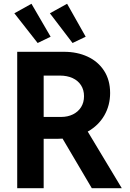

<svg xmlns="http://www.w3.org/2000/svg" viewBox="-20 -993 688 1013"><path d="M70.8 -719.7H317.9Q387.2 -719.7 442.4 -694.1Q497.6 -668.5 529.3 -619.4Q561 -570.3 561 -502.4Q561 -437 530.3 -383.8Q499.5 -330.6 442.9 -298.8L622.6 0H464.4L310.1 -261.7Q293.5 -260.7 284.7 -260.7H210.4V0H70.8ZM55.7 -922.9 146 -973.1 247.1 -799.3 178.7 -766.1ZM243.2 -922.9 334 -973.1 432.1 -799.3 362.8 -766.1ZM301.8 -376Q337.4 -376 365 -389.6Q392.6 -403.3 408 -428Q423.3 -452.6 423.3 -485.4Q423.3 -518.6 407.5 -543.2Q391.6 -567.9 362.8 -581.1Q334 -594.2 295.9 -594.2H210.4V-376Z"/></svg>

Font: Reddit Sans
Style: Bold
Weight: 700
Designer: Stephen Hutchings
Foundry: Reddit
Version: Version 1.013